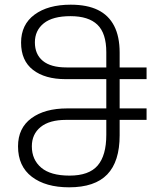

<svg xmlns="http://www.w3.org/2000/svg" viewBox="-20 -790 680 820"><path d="M275 10Q175 10 116 -35Q57 -80 57 -165Q57 -243 114 -285Q171 -327 267 -327H434V-452H260Q172 -452 121 -491.5Q70 -531 70 -608Q70 -685 127.5 -727.5Q185 -770 282 -770Q352 -770 398 -747.5Q444 -725 467.5 -679.5Q491 -634 491 -565V-502H606V-452H491V-327H606V-278H491V-212Q491 -100 438 -45Q385 10 275 10ZM277 -40Q360 -40 397 -83Q434 -126 434 -214V-278H262Q191 -278 153.5 -247.5Q116 -217 116 -165Q116 -108 156 -74Q196 -40 277 -40ZM264 -502H434V-567Q434 -648 396 -684.5Q358 -721 281 -721Q205 -721 167 -690.5Q129 -660 129 -609Q129 -558 163 -530Q197 -502 264 -502Z"/></svg>

Font: Noto Sans Georgian Light
Style: Regular
Weight: 300
Version: Version 2.002